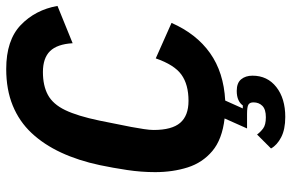

<svg xmlns="http://www.w3.org/2000/svg" viewBox="-184 -566 960 633"><g transform="rotate(-90 296.5 -250.0)"><path d="M363 102Q363 151 325.5 180.5Q288 210 227 210Q186 210 160 196.5Q134 183 123 163L169 117Q177 128 189 137Q201 146 226 146Q252 146 263.5 134.5Q275 123 275 105Q275 93 267.5 88.5Q260 84 237 84H189L222 10Q153 2 114.5 -30.5Q76 -63 60.5 -112Q45 -161 45 -219Q45 -265 52 -311.5Q59 -358 68 -401Q83 -472 109.5 -529Q136 -586 174 -626.5Q212 -667 264.5 -688.5Q317 -710 385 -710Q480 -710 530 -662Q580 -614 593 -541L470 -491Q467 -542 444 -565.5Q421 -589 375 -589Q330 -589 299.5 -572.5Q269 -556 249.5 -515.5Q230 -475 215 -403L194 -298Q190 -276 187 -256.5Q184 -237 184 -224Q184 -164 207.5 -136.5Q231 -109 280 -109Q334 -109 366.5 -132.5Q399 -156 420 -217L537 -165Q501 -83 437.5 -38Q374 7 281 12L255 70H265Q271 61 283 55.5Q295 50 313 50Q339 50 351 64.5Q363 79 363 102Z"/></g></svg>

Font: IBM Plex Sans Condensed
Style: Bold Italic
Weight: 700
Width: 3
Italic angle: -11.31°
Designer: Mike Abbink, Paul van der Laan, Pieter van Rosmalen
Foundry: Bold Monday
Version: Version 3.201